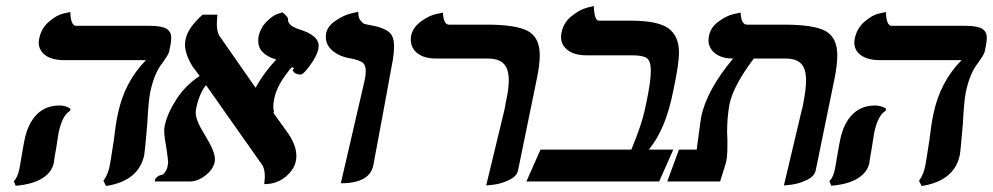

<svg xmlns="http://www.w3.org/2000/svg" viewBox="-20 -604 3304 639"><path d="M174.8 -161.1Q172.9 -151.4 167 -110.8Q165 -101.1 162.1 -83.5Q159.2 -65.9 159.2 -62Q152.3 -29.8 119.6 -10Q86.9 9.8 32.2 14.2L25.9 -1Q39.1 -13.2 44.9 -43.9Q46.9 -55.2 53.2 -91.8Q58.1 -121.6 62 -140.1Q73.2 -193.4 102.5 -223.1Q131.8 -252.9 178.2 -252.9Q198.2 -252.9 214.8 -242.2L212.9 -234.9Q187 -220.2 174.8 -161.1ZM480 -296.9Q474.1 -269 470.2 -192.9Q462.4 -100.1 460 -87.9Q441.9 -2 333 15.1L324.2 -2Q340.3 -24.9 345.2 -53.2Q347.2 -61 358.9 -138.2Q364.7 -189.9 372.1 -224.1Q394 -331.1 465.8 -403.8H194.8Q153.8 -403.8 131.3 -419.9Q108.9 -436 108.9 -462.9Q108.9 -466.8 110.8 -477.1Q117.7 -510.3 143.3 -532.2Q168.9 -554.2 191.4 -559.1L213.9 -564Q215.8 -518.1 232.9 -518.1H477.1Q518.1 -518.1 533.9 -508.5Q549.8 -499 549.8 -478Q549.8 -471.2 547.9 -457L543 -433.1Q542 -424.3 521 -395Q493.2 -360.8 480 -296.9Z M1039.6 -440.9Q1034.7 -418 1012.2 -387Q989.7 -356 981.4 -356Q958.5 -356 953.6 -372.1H954.6Q963.4 -378.9 950.7 -379.9Q900.9 -321.8 892.6 -274.9Q889.6 -261.7 889.6 -249.8Q889.6 -237.8 892.6 -230H888.7Q905.8 -207 939.5 -159.2Q966.3 -120.1 966.3 -85Q966.3 -73.7 964.4 -67.9Q959.5 -40 930.4 -15.6Q901.4 8.8 859.4 8.8Q861.3 -9.3 861.3 -17.1Q861.3 -42 852.5 -55.2Q819.3 -102.1 759 -188Q698.7 -273.9 665.5 -320.8Q642.6 -291 633.3 -245.1Q631.3 -235.4 631.3 -229Q631.3 -204.1 659.7 -158.2Q695.8 -100.1 695.3 -74.2Q695.3 -68.4 694.3 -64.9Q689.5 -40 663.6 -20Q637.7 0 611.3 0H495.6V-2.9Q495.6 -8.8 502.7 -14.9Q509.8 -21 518.6 -22Q523.4 -22.9 529.5 -31.5Q535.6 -40 537.6 -50Q539.6 -60.1 539.6 -64Q539.6 -69.8 534.7 -105Q526.9 -147 526.4 -168Q526.4 -175.8 528.3 -186Q537.1 -227.1 567.4 -273.9Q597.7 -320.8 644.5 -351.1Q640.6 -356 633.1 -366.5Q625.5 -377 621.6 -381.8Q595.7 -422.9 595.7 -456.1Q595.7 -462.9 597.7 -473.1Q604.5 -510.3 654.3 -555.2H703.6Q701.7 -533.2 701.7 -523.9Q701.7 -500 709.5 -485.8Q730.5 -455.1 772 -396Q813.5 -336.9 830.6 -312Q859.4 -363.8 899.4 -405.8Q839.4 -423.8 839.4 -467.8Q839.4 -476.6 840.3 -481Q846.2 -510.7 866.5 -531.2Q886.7 -551.8 903.3 -557.6L920.4 -563Q938.5 -546.9 938.5 -542V-538.1Q938.5 -519 974.6 -506.8Q1040.5 -486.8 1040.5 -452.1Q1040.5 -450.2 1040 -446.5Q1039.6 -442.9 1039.6 -440.9Z M1114.3 5.9 1193.4 -335.9Q1197.3 -353 1197.3 -367.2Q1197.3 -388.2 1186.3 -396Q1175.3 -403.8 1149.4 -409.2Q1110.4 -415 1087.4 -434.6Q1064.5 -454.1 1064.5 -480Q1064.5 -488.8 1065.4 -493.2Q1070.3 -517.1 1096.9 -535.2Q1123.5 -553.2 1147.9 -559.1L1172.4 -564.9V-561Q1172.4 -545.9 1179.4 -536.4Q1186.5 -526.9 1191.9 -524.9Q1197.3 -522.9 1208.5 -521Q1230.5 -517.1 1242.4 -513.4Q1254.4 -509.8 1267.3 -502.4Q1280.3 -495.1 1285.9 -482.2Q1291.5 -469.2 1291.5 -449.2Q1291.5 -429.2 1287.6 -405.8Q1277.8 -351.6 1256.1 -234.4Q1234.4 -117.2 1222.7 -55.2Q1211.4 5.9 1114.3 5.9Z M1598.1 13.2 1658.2 -235.8Q1662.1 -253.9 1663.1 -262.2Q1672.9 -305.2 1673.3 -335.9Q1673.3 -375 1656.2 -392.1Q1639.2 -409.2 1603 -409.2H1431.2Q1392.1 -409.2 1369.6 -426.5Q1347.2 -443.8 1347.2 -472.2Q1347.2 -480 1348.1 -484.9Q1354 -512.7 1380.6 -532.2Q1407.2 -551.8 1430.7 -557.1L1454.1 -562Q1456.1 -522 1474.1 -522H1599.1Q1698.2 -522 1737.3 -500.5Q1776.4 -479 1776.4 -419.9Q1776.4 -389.2 1767.1 -344.2L1704.1 -37.1Q1700.2 -17.1 1673.6 -4.6Q1647 7.8 1622.6 10.7Z M2079.1 -535.2Q2169.9 -535.2 2204.8 -509.5Q2239.7 -483.9 2239.7 -429.2Q2239.7 -390.1 2220.7 -301.8Q2195.8 -173.8 2139.2 -106H2220.7L2173.8 0H1731.9L1778.8 -106H2081.1Q2117.2 -190.9 2129.9 -256.8Q2146 -331.1 2146 -368.2Q2146 -401.4 2132.6 -410.6Q2119.1 -419.9 2084 -419.9H1932.1Q1892.1 -419.9 1869.6 -437Q1847.2 -454.1 1847.2 -481Q1847.2 -490.7 1849.1 -496.1Q1855 -528.3 1881.8 -550Q1908.7 -571.8 1932.6 -578.1L1956.1 -584Q1958 -535.2 1973.1 -535.2Z M2588.9 13.2 2647.9 -235.8Q2651.9 -249 2653.8 -262.2Q2662.6 -307.1 2662.6 -335.9Q2662.6 -375 2646.2 -392.1Q2629.9 -409.2 2593.8 -409.2H2488.8Q2420.9 -319.3 2407.7 -256.8Q2399.9 -212.9 2399.9 -165Q2399.9 -160.2 2400.4 -150.6Q2400.9 -141.1 2400.9 -137.2V-120.1Q2400.9 -77.1 2395.5 -61Q2392.6 -51.3 2386.2 -30.5Q2379.9 -9.8 2376.5 0H2200.7L2239.7 -106H2298.8Q2298.8 -109.9 2300.8 -123Q2302.7 -136.2 2303.7 -143.1Q2312.5 -210.9 2313.5 -213.9Q2331.5 -303.7 2419.9 -409.2Q2381.8 -409.2 2359.9 -426.5Q2337.9 -443.8 2337.9 -471.2Q2337.9 -475.1 2339.8 -484.9Q2344.7 -512.7 2371.3 -532.2Q2397.9 -551.8 2421.4 -557.1L2444.8 -562Q2446.8 -522 2465.8 -522H2589.8Q2689 -522 2727.8 -500.5Q2766.6 -479 2766.6 -419.9Q2766.6 -389.2 2757.8 -344.2L2694.8 -37.1Q2690.9 -17.1 2664.3 -4.6Q2637.7 7.8 2613.3 10.7Z M2889.2 -161.1Q2887.2 -151.4 2881.3 -110.8Q2879.4 -101.1 2876.5 -83.5Q2873.5 -65.9 2873.5 -62Q2866.7 -29.8 2834 -10Q2801.3 9.8 2746.6 14.2L2740.2 -1Q2753.4 -13.2 2759.3 -43.9Q2761.2 -55.2 2767.6 -91.8Q2772.5 -121.6 2776.4 -140.1Q2787.6 -193.4 2816.9 -223.1Q2846.2 -252.9 2892.6 -252.9Q2912.6 -252.9 2929.2 -242.2L2927.2 -234.9Q2901.4 -220.2 2889.2 -161.1ZM3194.3 -296.9Q3188.5 -269 3184.6 -192.9Q3176.8 -100.1 3174.3 -87.9Q3156.2 -2 3047.4 15.1L3038.6 -2Q3054.7 -24.9 3059.6 -53.2Q3061.5 -61 3073.2 -138.2Q3079.1 -189.9 3086.4 -224.1Q3108.4 -331.1 3180.2 -403.8H2909.2Q2868.2 -403.8 2845.7 -419.9Q2823.2 -436 2823.2 -462.9Q2823.2 -466.8 2825.2 -477.1Q2832 -510.3 2857.7 -532.2Q2883.3 -554.2 2905.8 -559.1L2928.2 -564Q2930.2 -518.1 2947.3 -518.1H3191.4Q3232.4 -518.1 3248.3 -508.5Q3264.2 -499 3264.2 -478Q3264.2 -471.2 3262.2 -457L3257.3 -433.1Q3256.3 -424.3 3235.4 -395Q3207.5 -360.8 3194.3 -296.9Z"/></svg>

Font: Linux Libertine
Style: Semibold Italic
Weight: 600
Italic angle: -11.5°
Designer: Philipp H. Poll
Foundry: Philipp H. Poll
Version: Version 5.1.2 ; ttfautohint (v0.9)